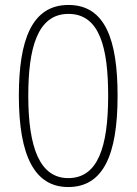

<svg xmlns="http://www.w3.org/2000/svg" viewBox="-20 -796 551 774"><path d="M255 -42C395 -42 454 -169 454 -410C454 -634 405 -776 256 -776C108 -776 56 -634 56 -410C56 -165 121 -42 255 -42ZM255 -78C141 -78 94 -200 94 -410C94 -600 130 -740 256 -740C383 -740 416 -601 416 -410C416 -202 374 -78 255 -78Z"/></svg>

Font: Noto Sans Tamil UI SemiCondensed ExtraLight
Style: Regular
Weight: 200
Width: 4
Designer: Jelle Bosma - Monotype Design Team
Foundry: Monotype Imaging Inc.
Version: Version 2.004